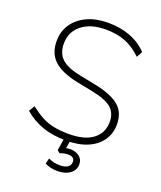

<svg xmlns="http://www.w3.org/2000/svg" viewBox="-162 -815 928 1106"><g transform="rotate(20 302.0 -261.5)"><path d="M313 8Q228 8 165 -14.5Q102 -37 52 -80L73 -116Q110 -87 144 -68.5Q178 -50 218.5 -41.5Q259 -33 312 -33Q410 -33 460.5 -72.5Q511 -112 511 -178Q511 -234 475.5 -264Q440 -294 354 -311L255 -331Q158 -351 111 -394Q64 -437 64 -513Q64 -573 95 -618Q126 -663 181 -688Q236 -713 309 -713Q383 -713 444 -690Q505 -667 549 -621L529 -585Q480 -632 428 -652Q376 -672 309 -672Q217 -672 162.5 -629Q108 -586 108 -513Q108 -454 143 -421.5Q178 -389 256 -373L356 -353Q460 -332 507.5 -292.5Q555 -253 555 -179Q555 -124 526 -81.5Q497 -39 442.5 -15.5Q388 8 313 8ZM324 190Q301 190 280.5 185Q260 180 246 172L255 138Q274 147 289 150.5Q304 154 328 154Q355 154 372.5 143Q390 132 390 111Q390 79 351 79Q340 79 328.5 81Q317 83 300 89L285 76L300 -20H338L325 55L307 53Q319 50 330.5 48Q342 46 352 46Q384 46 407 63Q430 80 430 111Q430 146 400.5 168Q371 190 324 190Z"/></g></svg>

Font: Mulish ExtraLight
Style: Regular
Weight: 200
Designer: Vernon Adams
Foundry: Vernon Adams
Version: Version 3.603